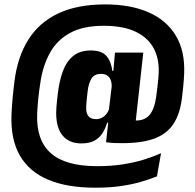

<svg xmlns="http://www.w3.org/2000/svg" viewBox="-20 -691 896 883"><path d="M354.1 -31.4Q298.5 -31.4 268.5 -67Q238.4 -102.6 238.4 -171Q238.4 -176.2 238.7 -183Q238.9 -189.7 239.6 -199.5Q240.3 -209.2 241.8 -223.7Q243.3 -238.1 245.6 -258.4Q252.4 -318.5 269.2 -363.7Q286 -408.8 317 -433.9Q348.1 -458.9 397.7 -458.9Q448.2 -458.9 469.8 -433.3Q491.4 -407.8 496.6 -365.1H531.4L493.2 -280.2Q493.7 -284 493.7 -287.6Q493.7 -291.2 493.7 -293.9Q493.7 -312 488.5 -324.6Q483.4 -337.3 472.4 -344.2Q461.4 -351.2 443.8 -351.2Q413.9 -351.2 400.7 -329.8Q387.5 -308.3 383.1 -271.6Q380.8 -251.3 379.3 -237.8Q377.8 -224.3 377.3 -216Q376.8 -207.7 376.5 -202.3Q376.3 -196.8 376.3 -192.6Q376.3 -168.5 387.6 -155.8Q398.9 -143 420.9 -143Q434.9 -143 446.9 -148.7Q458.9 -154.3 468 -165.2Q477.2 -176.1 482.6 -191.3L504.4 -126.4H472.5Q464.7 -99.5 450.8 -77.9Q436.9 -56.3 413.7 -43.8Q390.5 -31.4 354.1 -31.4ZM595.5 -55.1 467.7 -36.8 479.8 -146.5 478.3 -165.4 498.4 -332.7 500.1 -350.5 508.6 -447.4 508.8 -449H638.9ZM467.7 -36.8 567.2 -140Q577.4 -138.1 584.9 -137.4Q592.3 -136.7 605.1 -136.7Q647 -136.7 668.8 -163.8Q690.7 -190.9 698.1 -244.9Q701.9 -272.5 704.3 -293.2Q706.7 -313.9 708 -329.1Q709.3 -344.3 709.8 -354.7Q712.8 -421.5 686 -470.3Q659.1 -519.2 602.2 -545.8Q545.3 -572.4 457.5 -572.4Q361.4 -572.4 301.6 -539.2Q241.7 -506 210.3 -449.1Q178.8 -392.2 167.2 -320.9Q163.5 -299.1 161 -279.7Q158.5 -260.4 156.7 -243.7Q154.9 -226.9 153.8 -212.9Q152.6 -199 152 -187.8Q151.4 -176.6 151 -168Q145.8 -47.1 213.3 13.1Q280.9 73.2 426 73.2Q490.3 73.2 543.6 65Q596.8 56.8 640.9 43.3Q685 29.7 720.6 13.5L701.8 120.1Q666.1 134.3 625 146.1Q583.8 157.9 533.2 165Q482.6 172.2 417.7 172.2Q288.9 172.2 201.7 135.5Q114.5 98.8 71.5 24.5Q28.6 -49.9 32.8 -162.4Q33.2 -172 33.9 -184.8Q34.7 -197.6 35.8 -212.6Q36.9 -227.6 38.5 -244.6Q40.1 -261.6 42.1 -280.1Q44.1 -298.7 46.6 -318.2Q60.8 -429.4 110.1 -508.3Q159.5 -587.2 247.2 -628.9Q335 -670.7 463.3 -670.7Q580.8 -670.7 663.4 -634.3Q746.1 -597.8 788.5 -527.4Q830.8 -457 827 -354.4Q826.5 -342.2 825.4 -325.5Q824.4 -308.8 822.1 -287.4Q819.9 -266 816.5 -238.6Q807.8 -167.9 778.6 -122.7Q749.5 -77.5 694.9 -55.7Q640.3 -34 554.1 -32.7Q533.6 -32.2 511 -33Q488.4 -33.8 467.7 -36.8Z"/></svg>

Font: Anek Devanagari Medium
Style: Regular
Weight: 500
Designer: Kailash Malviya (Devanagari) & Yesha Goshar (Latin)
Foundry: Ek Type
Version: Version 1.003